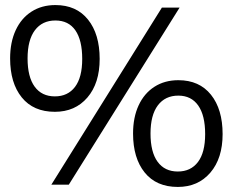

<svg xmlns="http://www.w3.org/2000/svg" viewBox="-20 -730 943 759"><path d="M183 0 620 -700H690L252 0ZM197 -288Q112 -288 66 -345Q20 -402 20 -499Q20 -563 42 -610.5Q64 -658 104.5 -684Q145 -710 199 -710Q282 -710 328 -652.5Q374 -595 374 -497Q374 -401 325.5 -344.5Q277 -288 197 -288ZM197 -349Q248 -349 276.5 -386.5Q305 -424 305 -497Q305 -571 278 -610Q251 -649 199 -649Q147 -649 118 -610.5Q89 -572 89 -499Q89 -426 117 -387.5Q145 -349 197 -349ZM683 9Q598 9 552 -48Q506 -105 506 -202Q506 -266 528 -313.5Q550 -361 590.5 -387Q631 -413 685 -413Q768 -413 814 -355.5Q860 -298 860 -200Q860 -104 811.5 -47.5Q763 9 683 9ZM683 -52Q734 -52 762.5 -89.5Q791 -127 791 -200Q791 -274 763.5 -313Q736 -352 685 -352Q633 -352 604 -313.5Q575 -275 575 -202Q575 -129 603 -90.5Q631 -52 683 -52Z"/></svg>

Font: REM Medium Light
Style: Regular
Weight: 300
Version: Version 1.005;gftools[0.9.28]